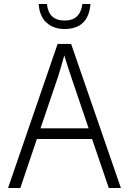

<svg xmlns="http://www.w3.org/2000/svg" viewBox="-20 -933 640 953"><path d="M429 -913H389Q378 -831 301 -831Q221 -831 213 -913H172Q176 -852 211 -820.5Q246 -789 300 -789Q419 -789 429 -913ZM269 -555Q285 -606 299 -658Q306 -636 315 -607Q324 -578 332 -555L420 -296H181ZM520 0H580L333 -715H266L20 0H81L163 -243H437Z"/></svg>

Font: Noto Sans Mono UI Light
Style: Regular
Weight: 300
Designer: Monotype Design team
Foundry: Monotype Imaging Inc.
Version: 1.000